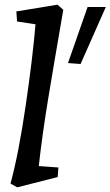

<svg xmlns="http://www.w3.org/2000/svg" viewBox="-20 -790 473 822"><path d="M132 -686 53 -698 50 -741 226 -770 251 -748Q209 -506 185 -359.5Q161 -213 146 -79L230 -73L227 -32L54 12L25 -4Q60 -133 90 -338Q120 -543 132 -686ZM271 -520 355 -760H433L325 -516Z"/></svg>

Font: Andada Pro SemiBold
Style: Italic
Weight: 600
Italic angle: -6.99998°
Designer: Carolina Giovagnoli
Foundry: Huerta Tipografica
Version: Version 3.005